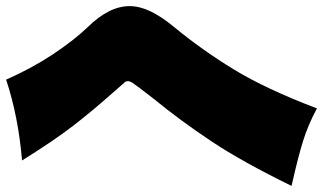

<svg xmlns="http://www.w3.org/2000/svg" viewBox="-29 -687 1055 627"><path d="M928 -101 923 -80Q763 -158 661.5 -225.5Q560 -293 472 -365Q417 -408 403 -417Q395 -422 389 -422Q382 -422 378 -418Q349 -393 337 -382Q274 -326 211.5 -277.5Q149 -229 43 -163Q31 -306 -9 -427Q75 -464 143.5 -509.5Q212 -555 257 -598Q327 -667 394 -667Q427 -667 462.5 -650Q498 -633 538 -600Q630 -524 735 -460Q840 -396 1006 -333Q977 -279 961 -227.5Q945 -176 928 -101Z"/></svg>

Font: Dela Gothic One
Style: Regular
Weight: 400
Designer: aratakana
Foundry: aratakana
Version: Version 1.004